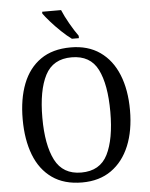

<svg xmlns="http://www.w3.org/2000/svg" viewBox="-61 -981 812 1041"><g transform="rotate(-5 344.5 -460.5)"><path d="M344 10Q246 10 181 -36Q116 -82 84 -165Q52 -248 52 -359Q52 -470 84 -552Q116 -634 181 -679.5Q246 -725 345 -725Q439 -725 504 -679.5Q569 -634 602.5 -551.5Q636 -469 636 -358Q636 -247 602 -164.5Q568 -82 503 -36Q438 10 344 10ZM344 -44Q446 -44 487.5 -127Q529 -210 529 -358Q529 -507 488 -589Q447 -671 345 -671Q244 -671 201.5 -589Q159 -507 159 -358Q159 -210 201.5 -127Q244 -44 344 -44ZM356 -771Q331 -789 301 -817.5Q271 -846 245.5 -875Q220 -904 208 -921V-931H311Q325 -897 349 -855Q373 -813 394 -784V-771Z"/></g></svg>

Font: Noto Serif Lao SemCond
Style: Regular
Weight: 400
Width: 4
Designer: Monotype Design Team
Foundry: Monotype Imaging Inc.
Version: Version 2.004; ttfautohint (v1.8.4.7-5d5b)